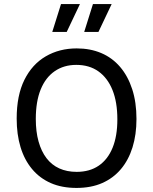

<svg xmlns="http://www.w3.org/2000/svg" viewBox="-20 -911 753 944"><path d="M356 13Q284 13 229.5 -11Q175 -35 137.5 -80Q100 -125 81 -187.5Q62 -250 62 -328Q62 -442 100 -518.5Q138 -595 205 -634Q272 -673 357 -673Q424 -673 478 -650Q532 -627 570.5 -582Q609 -537 630 -472.5Q651 -408 651 -326Q651 -249 631.5 -186.5Q612 -124 574.5 -79.5Q537 -35 482.5 -11Q428 13 356 13ZM357 -66Q421 -66 465.5 -96.5Q510 -127 533.5 -184.5Q557 -242 557 -324Q557 -409 533 -468.5Q509 -528 464 -560Q419 -592 355 -592Q294 -592 249 -561Q204 -530 180 -471Q156 -412 156 -326Q156 -264 169.5 -215.5Q183 -167 208.5 -133.5Q234 -100 271.5 -83Q309 -66 357 -66ZM308 -754H237L280 -891H373ZM464 -754H394L437 -891H529Z"/></svg>

Font: Bricolage Grotesque 96pt ExtraBold
Style: Regular
Weight: 400
Version: Version 1.001;gftools[0.9.33.dev8+g029e19f]